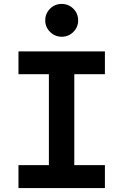

<svg xmlns="http://www.w3.org/2000/svg" viewBox="-20 -954 626 974"><path d="M228 0V-693.4H356.9V0ZM73.7 0V-116.2H512.2V0ZM73.7 -577.6V-693.4H512.2V-577.6ZM293 -767.6Q258.7 -767.6 234.1 -792Q209.5 -816.4 209.5 -850.7Q209.5 -885.5 234 -909.8Q258.6 -934.1 292.8 -934.1Q327.6 -934.1 352.1 -909.8Q376.5 -885.5 376.5 -850.7Q376.5 -816.4 352.2 -792Q327.9 -767.6 293 -767.6Z"/></svg>

Font: Cascadia Code PL
Style: Regular
Weight: 400
Monospace: yes
Designer: Aaron Bell
Foundry: Saja Typeworks
Version: Version 2102.003